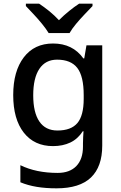

<svg xmlns="http://www.w3.org/2000/svg" viewBox="-20 -786 660 1046"><path d="M269 -549Q376 -549 434 -468H439L451 -539H537V7Q537 122 475.5 181Q414 240 288 240Q229 240 180.5 232Q132 224 91 207V114Q177 156 294 156Q360 156 396 118.5Q432 81 432 13V-5Q432 -18 433 -39Q434 -60 435 -71H431Q404 -29 363 -9.5Q322 10 269 10Q167 10 109.5 -63.5Q52 -137 52 -268Q52 -398 109.5 -473.5Q167 -549 269 -549ZM291 -461Q228 -461 194.5 -411Q161 -361 161 -267Q161 -173 194.5 -124Q228 -75 293 -75Q367 -75 401.5 -115.5Q436 -156 436 -248V-268Q436 -371 401 -416Q366 -461 291 -461ZM245 -606Q231 -629 209 -656Q187 -683 163 -708.5Q139 -734 121 -753V-766H193Q219 -749 247.5 -726Q276 -703 301 -676Q328 -703 356.5 -726Q385 -749 411 -766H484V-753Q466 -734 441.5 -708.5Q417 -683 394.5 -656Q372 -629 359 -606Z"/></svg>

Font: Noto Sans Medium
Style: Regular
Weight: 500
Designer: Monotype Design Team
Foundry: Monotype Imaging Inc.
Version: Version 2.007